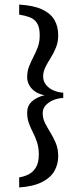

<svg xmlns="http://www.w3.org/2000/svg" viewBox="-20 -684 355 841"><path d="M64 137V93Q84 90 104 80.5Q124 71 137 50Q150 29 150 -7Q150 -37 142.5 -60Q135 -83 124.5 -103.5Q114 -124 106.5 -144.5Q99 -165 99 -191Q99 -220 119 -239Q139 -258 175 -267Q148 -272 131 -285Q114 -298 106.5 -314Q99 -330 99 -345Q99 -372 107.5 -393.5Q116 -415 126.5 -435Q137 -455 145.5 -477.5Q154 -500 154 -529Q154 -565 142 -583Q130 -601 110 -608.5Q90 -616 64 -620V-664Q128 -660 165 -642.5Q202 -625 218.5 -596.5Q235 -568 235 -529Q235 -500 225 -475.5Q215 -451 202 -430.5Q189 -410 179 -390Q169 -370 169 -349Q169 -328 182 -312Q195 -296 215.5 -287.5Q236 -279 257 -278V-255Q234 -254 213.5 -245.5Q193 -237 180 -222.5Q167 -208 167 -188Q167 -165 177.5 -144.5Q188 -124 201 -103Q214 -82 224.5 -57Q235 -32 235 0Q235 36 218 65.5Q201 95 163 114Q125 133 64 137Z"/></svg>

Font: Alumni Sans Thin Medium
Style: Regular
Weight: 500
Version: Version 1.018